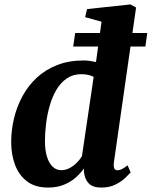

<svg xmlns="http://www.w3.org/2000/svg" viewBox="-20 -837 685 867"><path d="M494.5 -105Q492 -87 495.8 -77.5Q499.5 -68 510.5 -68Q518.5 -68 528.8 -72.5Q539 -77 556 -90.5L570 -58.5Q563.5 -51 546.5 -34.5Q529.5 -18 502.2 -4Q475 10 437.5 10Q399 10 380.8 -8.8Q362.5 -27.5 359 -61.5V-76.5Q345.5 -56.5 323 -36.2Q300.5 -16 269 -3Q237.5 10 197 10Q138.5 10 101.8 -18.2Q65 -46.5 47.8 -93Q30.5 -139.5 30.5 -195Q30.5 -250 43.5 -303.5Q56.5 -357 82.2 -404Q108 -451 147 -487Q186 -523 238.8 -543.5Q291.5 -564 358 -564Q371 -564 385.5 -562Q400 -560 413.5 -557L438.5 -739L364.5 -759.5L373 -796L569 -817L594.5 -803ZM403 -490Q391.5 -496 377.2 -499Q363 -502 347 -502Q310 -502 282.2 -483.2Q254.5 -464.5 235.5 -432.8Q216.5 -401 205 -361.5Q193.5 -322 188.2 -279.8Q183 -237.5 183 -198.5Q183 -159 192 -129.8Q201 -100.5 217.5 -84.5Q234 -68.5 256.5 -68.5Q276 -68.5 293.8 -77.8Q311.5 -87 326 -101.5Q340.5 -116 350 -131.5ZM319.5 -688H645L636.5 -627H310.5Z"/></svg>

Font: Merriweather 28pt ExtraBold
Style: Italic
Weight: 800
Italic angle: -7.8°
Version: Version 2.101